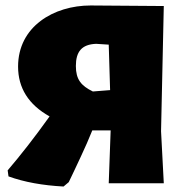

<svg xmlns="http://www.w3.org/2000/svg" viewBox="-20 -669 677 701"><path d="M568 -190 578 -647 311 -649C176 -649 46 -572 46 -426C46 -348 84 -287 161 -244C106 -167 55 -102 8 -47L11 -25C69 -4 136 8 212 12L231 -4L243 -29C248 -40 259 -62 275 -97C291 -131 305 -163 317 -193H384L377 0H578ZM331 -509 377 -506 382 -340 319 -335C276 -356 257 -379 257 -428C257 -480 278 -507 331 -509Z"/></svg>

Font: Luna Sans Black
Style: Regular
Weight: 900
Designer: Juan Pablo del Peral
Foundry: Huerta Tipografica
Version: Version 2.001; ttfautohint (v1.5)